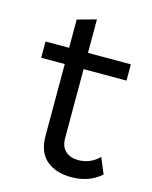

<svg xmlns="http://www.w3.org/2000/svg" viewBox="-102 -710 622 787"><g transform="rotate(15 209.5 -316.0)"><path d="M374 -102 402 -35Q352 10 275 10Q212 10 172 -22.5Q132 -55 131 -124V-431H31V-500H131V-620L211 -642V-500H393V-431H211V-138Q211 -102 231.5 -83.5Q252 -65 286 -65Q337 -65 374 -102Z"/></g></svg>

Font: Elaine Sans
Style: Regular
Weight: 400
Designer: Wei Huang
Foundry: Wei Huang
Version: Version 2.001;December 24, 2019;FontCreator 12.0.0.2547 64-b